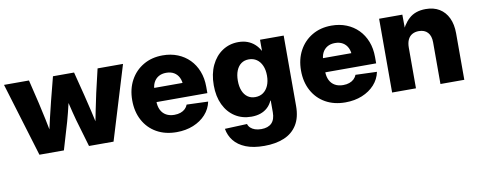

<svg xmlns="http://www.w3.org/2000/svg" viewBox="-63 -830 3347 1339"><g transform="rotate(-10 1610.0 -160.5)"><path d="M162.1 0 3.4 -522.5H180.2L220.2 -355.5Q233.4 -298.8 246.3 -236.8Q259.3 -174.8 271.5 -111.8H250Q263.7 -174.8 278.3 -236.8Q293 -298.8 307.1 -355.5L350.1 -522.5H499.5L542 -355.5Q556.2 -298.8 570.6 -236.8Q585 -174.8 598.6 -111.8H577.6Q589.8 -174.8 602.1 -236.6Q614.3 -298.3 627 -355.5L666 -522.5H846.2L687 0H513.2L456.5 -193.4Q448.7 -221.7 440.9 -252.9Q433.1 -284.2 425.5 -316.4Q418 -348.6 410.2 -378.4H439Q431.6 -348.6 423.8 -316.4Q416 -284.2 408.4 -252.9Q400.9 -221.7 392.6 -193.4L335.4 0Z M1132.8 11.2Q1052.2 11.2 991.9 -22.9Q931.6 -57.1 898.4 -118.7Q865.2 -180.2 865.2 -260.7Q865.2 -340.8 898.4 -402.1Q931.6 -463.4 991 -498.3Q1050.3 -533.2 1127.9 -533.2Q1186 -533.2 1233.9 -513.9Q1281.7 -494.6 1316.7 -459.2Q1351.6 -423.8 1370.8 -374.5Q1390.1 -325.2 1390.1 -264.6V-219.7H920.9V-319.8H1310.5L1233.4 -298.8Q1233.4 -333 1221.2 -357.7Q1209 -382.3 1186.3 -395.8Q1163.6 -409.2 1131.3 -409.2Q1099.6 -409.2 1076.9 -395.8Q1054.2 -382.3 1042 -357.9Q1029.8 -333.5 1029.8 -299.3V-226.1Q1029.8 -189.9 1042.7 -163.8Q1055.7 -137.7 1080.1 -124Q1104.5 -110.4 1138.2 -110.4Q1162.6 -110.4 1181.9 -117.2Q1201.2 -124 1214.4 -136.5Q1227.5 -148.9 1233.9 -166L1385.3 -160.6Q1375 -109.9 1339.8 -71Q1304.7 -32.2 1251.5 -10.5Q1198.2 11.2 1132.8 11.2Z M1718.3 211.9Q1640.6 211.9 1587.6 190.7Q1534.7 169.4 1505.1 132.3Q1475.6 95.2 1467.3 46.9L1625 40.5Q1629.4 56.2 1641.8 67.9Q1654.3 79.6 1673.3 86.2Q1692.4 92.8 1717.8 92.8Q1766.1 92.8 1791.3 67.4Q1816.4 42 1816.4 -8.8V-91.8H1813.5Q1800.8 -63 1779.3 -43.5Q1757.8 -23.9 1729.2 -14.2Q1700.7 -4.4 1665 -4.4Q1599.6 -4.4 1549.6 -36.6Q1499.5 -68.8 1471.4 -127.4Q1443.4 -186 1443.4 -265.1Q1443.4 -346.2 1471.9 -406.2Q1500.5 -466.3 1550.5 -499.5Q1600.6 -532.7 1664.1 -532.7Q1699.7 -532.7 1728.3 -522Q1756.8 -511.2 1778.6 -491.7Q1800.3 -472.2 1814.9 -445.3H1816.4V-522.5H1983.9V-24.4Q1983.9 57.1 1951.2 109.6Q1918.5 162.1 1858.9 187Q1799.3 211.9 1718.3 211.9ZM1714.8 -134.3Q1747.1 -134.3 1770.8 -150.6Q1794.4 -167 1807.6 -197Q1820.8 -227.1 1820.8 -267.6Q1820.8 -308.6 1807.6 -338.6Q1794.4 -368.7 1770.8 -385Q1747.1 -401.4 1714.8 -401.4Q1683.6 -401.4 1661.1 -385.3Q1638.7 -369.1 1626.5 -339.1Q1614.3 -309.1 1614.3 -267.6Q1614.3 -226.1 1626.5 -196.3Q1638.7 -166.5 1661.1 -150.4Q1683.6 -134.3 1714.8 -134.3Z M2328.1 11.2Q2247.6 11.2 2187.3 -22.9Q2127 -57.1 2093.8 -118.7Q2060.5 -180.2 2060.5 -260.7Q2060.5 -340.8 2093.8 -402.1Q2127 -463.4 2186.3 -498.3Q2245.6 -533.2 2323.2 -533.2Q2381.3 -533.2 2429.2 -513.9Q2477.1 -494.6 2512 -459.2Q2546.9 -423.8 2566.2 -374.5Q2585.4 -325.2 2585.4 -264.6V-219.7H2116.2V-319.8H2505.9L2428.7 -298.8Q2428.7 -333 2416.5 -357.7Q2404.3 -382.3 2381.6 -395.8Q2358.9 -409.2 2326.7 -409.2Q2294.9 -409.2 2272.2 -395.8Q2249.5 -382.3 2237.3 -357.9Q2225.1 -333.5 2225.1 -299.3V-226.1Q2225.1 -189.9 2238 -163.8Q2251 -137.7 2275.4 -124Q2299.8 -110.4 2333.5 -110.4Q2357.9 -110.4 2377.2 -117.2Q2396.5 -124 2409.7 -136.5Q2422.9 -148.9 2429.2 -166L2580.6 -160.6Q2570.3 -109.9 2535.2 -71Q2500 -32.2 2446.8 -10.5Q2393.6 11.2 2328.1 11.2Z M2828.6 -287.1V0H2659.7V-522.5H2824.2L2825.2 -384.3H2804.2Q2827.6 -451.7 2872.3 -492.2Q2917 -532.7 2990.7 -532.7Q3047.4 -532.7 3087.4 -508.3Q3127.4 -483.9 3149.2 -438.2Q3170.9 -392.6 3170.9 -329.1V0H3002V-294.9Q3002 -340.8 2979.7 -365.2Q2957.5 -389.6 2917 -389.6Q2890.1 -389.6 2870.1 -378.4Q2850.1 -367.2 2839.4 -344.5Q2828.6 -321.8 2828.6 -287.1Z"/></g></svg>

Font: Inter 28pt ExtraBold
Style: Regular
Weight: 800
Designer: Rasmus Andersson
Foundry: rsms
Version: Version 4.001;git-66647c0bb